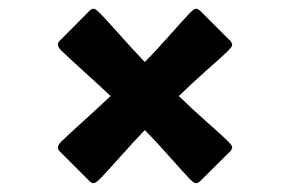

<svg xmlns="http://www.w3.org/2000/svg" viewBox="-20 -477 651 444"><path d="M441.9 -57.1Q436 -52.2 431.4 -53.7Q426.8 -55.2 419.4 -62.5Q409.2 -72.8 375.7 -110.6Q342.3 -148.4 314.9 -176.3Q291 -151.4 256.1 -112.3Q221.2 -73.2 210.4 -62.5Q203.1 -55.2 198.5 -53.7Q193.8 -52.2 188 -57.1L117.2 -127.9Q108.4 -136.7 122.6 -150.4Q133.8 -161.6 172.4 -196.5Q210.9 -231.4 235.8 -254.9Q210.9 -278.3 172.4 -313.2Q133.8 -348.1 122.6 -359.4Q108.4 -373 117.2 -381.8L188 -453.1Q194.3 -458 198.5 -456.5Q202.6 -455.1 210.4 -447.3Q221.2 -436.5 256.1 -397.5Q291 -358.4 314.9 -333.5Q342.3 -361.3 375.7 -399.2Q409.2 -437 419.4 -447.3Q427.2 -455.1 431.4 -456.5Q435.5 -458 441.9 -453.1L513.2 -381.8Q518.1 -375.5 516.6 -371.3Q515.1 -367.2 507.3 -359.4Q497.1 -349.1 459.2 -315.7Q421.4 -282.2 393.6 -254.9Q421.4 -227.5 459.2 -194.1Q497.1 -160.6 507.3 -150.4Q515.1 -142.6 516.6 -138.4Q518.1 -134.3 513.2 -127.9Z"/></svg>

Font: Cooper*
Style: Bold Italic
Weight: 700
Italic angle: -7°
Designer: Owen Earl
Foundry: indestructible type*
Version: Version 0.001